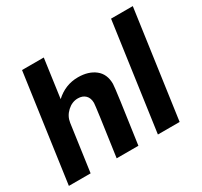

<svg xmlns="http://www.w3.org/2000/svg" viewBox="-149 -918 1174 1117"><g transform="rotate(-30 438.5 -360.0)"><path d="M534 -386Q534 -358 482 0H336Q383 -326 383 -345Q383 -378 364.5 -396.5Q346 -415 314 -415Q275 -415 243 -385.5Q211 -356 205 -314L161 0H15L116 -720H262L226 -461Q291 -521 376 -521Q446 -521 490 -486.5Q534 -452 534 -386Z M860 -720 759 0H613L714 -720Z"/></g></svg>

Font: Chivo
Style: Bold Italic
Weight: 700
Italic angle: -8.05°
Designer: Hector Gatti
Foundry: Omnibus-Type
Version: Version 1.007